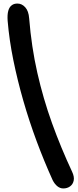

<svg xmlns="http://www.w3.org/2000/svg" viewBox="-20 -831 436 1080"><path d="M336 229Q318 229 302.5 216.5Q287 204 276 182Q228 76 186 -37Q144 -150 111 -265Q78 -380 55 -493Q32 -606 23 -714Q18 -782 47 -802Q59 -811 78 -811Q103 -811 122 -790Q141 -769 144 -728Q157 -567 190 -421.5Q223 -276 272.5 -138.5Q322 -1 386 136Q399 164 394.5 185Q390 206 374 217.5Q358 229 336 229Z"/></svg>

Font: Shantell Sans Light Medium
Style: Regular
Weight: 500
Version: Version 1.008;[ac192a2d6]